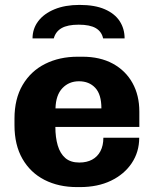

<svg xmlns="http://www.w3.org/2000/svg" viewBox="-20 -752 628 782"><path d="M293.5 10Q219 10 161.5 -19.2Q104 -48.5 71.5 -105Q39 -161.5 39 -242V-269Q39 -349.5 72.2 -406Q105.5 -462.5 163.8 -491.8Q222 -521 296.5 -521H315.5Q387.5 -521 439.5 -492.8Q491.5 -464.5 519.5 -414.2Q547.5 -364 547.5 -297.5V-235H205.5Q205.5 -192.5 215.2 -159.5Q225 -126.5 246.2 -108.2Q267.5 -90 303 -90Q333.5 -90 355.2 -101.8Q377 -113.5 389 -136.2Q401 -159 401 -191H547Q547 -133 516.5 -87.5Q486 -42 432 -16Q378 10 306 10ZM206 -310.5H393Q393 -367.5 368 -394.2Q343 -421 301.5 -421Q261 -421 234.2 -393Q207.5 -365 206 -310.5ZM112.5 -595.5Q112.5 -635 135.8 -665.8Q159 -696.5 202 -714.2Q245 -732 304 -732Q366.5 -732 407 -714.2Q447.5 -696.5 467.5 -665.8Q487.5 -635 487.5 -595.5H400Q394 -623.5 370 -637.5Q346 -651.5 300.5 -651.5Q255.5 -651.5 231 -637.5Q206.5 -623.5 199 -595.5Z"/></svg>

Font: Chivo Medium
Style: Regular
Weight: 500
Designer: Hector Gatti
Foundry: Omnibus-Type
Version: Version 2.002